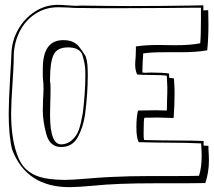

<svg xmlns="http://www.w3.org/2000/svg" viewBox="-20 -730 884 794"><path d="M844 -66Q844 -17 829 27Q778 28 678 28H616Q461 28 365 38Q299 44 268 44Q89 44 30 -112Q16 -169 16 -260Q16 -310 22 -412Q26 -474 27 -504Q28 -559 54 -606Q80 -653 123.5 -681.5Q167 -710 220 -710Q234 -710 258 -708Q284 -706 298 -706L313 -707Q441 -705 512 -705Q651 -705 765 -707Q792 -708 821 -708V-687L841 -688L842 -629Q842 -571 837 -522Q795 -514 726 -514H661Q603 -514 572 -509Q572 -498 570 -474L569 -443V-430L580 -429L604 -430Q651 -430 679 -426L680 -408Q685 -408 699 -406L700 -395Q702 -365 702 -348Q702 -294 698 -242L630 -244L577 -243Q574 -235 574 -186V-171Q574 -158 576 -151Q656 -149 699 -149Q782 -149 822 -147V-128L842 -127V-116Q844 -84 844 -66ZM674 -140Q636 -140 556 -142H554Q544 -158 544 -205Q544 -229 546.5 -250Q549 -271 552 -273H553L625 -274Q650 -274 669 -273L670 -274L671 -322Q672 -338 672 -368Q672 -382 670 -414L669 -417Q648 -420 604 -420Q565 -420 547 -422Q539 -440 539 -463Q539 -473 541 -495L542 -525V-537L543 -538Q580 -544 636 -544L704 -543Q768 -543 808 -551Q811 -582 811 -649V-698H776Q715 -698 673 -697L458 -696Q361 -696 314 -697H299Q286 -697 260 -699L220 -700Q168 -700 126.5 -673Q85 -646 62 -601Q39 -556 37 -504Q37 -476 35 -440Q33 -404 32 -389Q26 -303 26 -260Q26 -145 58 -73Q90 -1 185 10Q216 14 248 14Q278 14 348 8Q359 7 385.5 5Q412 3 435 2Q515 -2 605 -2H712Q771 -2 802 -3H803Q814 -37 814 -86Q814 -103 812 -135V-137Q746 -140 674 -140ZM332 -258Q324 -203 301.5 -162.5Q279 -122 233 -122Q186 -122 171.5 -175.5Q157 -229 157 -273L158 -317Q160 -347 160 -363Q160 -387 157 -412V-446Q157 -564 241 -564Q266 -564 281 -557Q296 -550 306 -538Q316 -526 334 -498Q340 -480 341.5 -462Q343 -444 343 -417Q343 -346 332 -258ZM321 -501Q321 -503 320 -504L318 -510V-509Q304 -534 261 -534Q215 -534 201 -502Q187 -470 187 -405V-393Q189 -385 189 -366Q189 -328 188 -310L187 -254Q187 -133 233 -133Q256 -133 276 -149L275 -148Q297 -167 306 -193Q315 -219 322 -260V-259Q333 -347 333 -417Q333 -439 332 -451Q330 -468 326.5 -481.5Q323 -495 321 -502Z"/></svg>

Font: Londrina Shadow
Style: Regular
Weight: 400
Designer: Marcelo Magalhaes
Foundry: Marcelo Magalhães
Version: Version 1.002